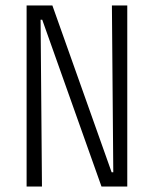

<svg xmlns="http://www.w3.org/2000/svg" viewBox="-20 -680 561 700"><path d="M77 0V-660H171L387 -52H393L388 -660H444V0H350L134 -608H128L133 0Z"/></svg>

Font: Bricolage Grotesque 10pt Condensed ExtraLight
Style: Regular
Weight: 200
Width: 3
Designer: Mathieu Triay
Foundry: Atelier Triay
Version: Version 1.000; ttfautohint (v1.8.4.7-5d5b);gftools[0.9.32]